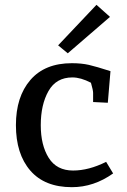

<svg xmlns="http://www.w3.org/2000/svg" viewBox="-20 -765 528 796"><path d="M46 -246Q46 -364 106 -433.5Q166 -503 278 -503Q318 -503 348.5 -496Q379 -489 438 -470L427 -339L366 -342V-380Q366 -391 357 -422Q315 -444 280 -444Q213 -444 181 -387.5Q149 -331 149 -246Q149 -163 182 -110.5Q215 -58 283 -58Q348 -58 420 -94L449 -46Q369 11 278 11Q165 11 105.5 -58Q46 -127 46 -246ZM221 -577 380 -745 436 -695 261 -544Z"/></svg>

Font: Andada Pro Medium
Style: Regular
Weight: 500
Designer: Carolina Giovagnoli
Foundry: Huerta Tipografica
Version: Version 3.005; ttfautohint (v1.8.4)